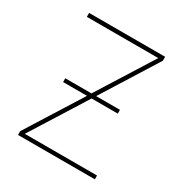

<svg xmlns="http://www.w3.org/2000/svg" viewBox="-169 -858 944 989"><g transform="rotate(30 303.5 -364.0)"><path d="M75.2 0H532.2V-22.5H245.1H102.5L167 -125L309.6 -352.1H465.3V-374.5H323.7L530.3 -704.1V-727.5H78.1V-704.1H354H502.9L435.5 -596.7L295.9 -374.5H140.1V-352.1H282.2L75.2 -22.5Z"/></g></svg>

Font: Raveo Thin
Style: Regular
Weight: 100
Designer: Jakub Foglar, Rasmus Andersson (Inter)
Foundry: Jakubfoglar.com
Version: Version 1.100;Glyphs 3.2.3 (3260)